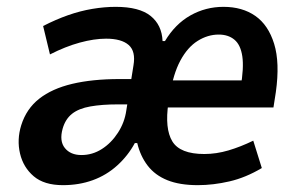

<svg xmlns="http://www.w3.org/2000/svg" viewBox="-20 -531 869 561"><path d="M164 10Q109 10 78.5 -16Q48 -42 38.5 -82.5Q29 -123 42 -165Q57 -213 94.5 -242.5Q132 -272 191 -286Q250 -300 329 -300H389L378 -226H324Q278 -226 244 -220Q210 -214 190.5 -198.5Q171 -183 163 -155Q153 -119 169.5 -98.5Q186 -78 218 -78Q250 -78 277.5 -95.5Q305 -113 324.5 -143Q344 -173 349 -208L370 -340Q377 -381 356 -399.5Q335 -418 290 -418Q255 -418 213 -406.5Q171 -395 126 -372L106 -455Q143 -474 178.5 -486.5Q214 -499 249.5 -505Q285 -511 318 -511Q387 -511 420 -484.5Q453 -458 455 -411H462Q492 -461 536.5 -486Q581 -511 633 -511Q688 -511 726 -484.5Q764 -458 781 -403Q798 -348 786 -262L779 -217H453L464 -296H700L683 -275Q693 -333 688 -366.5Q683 -400 665 -415Q647 -430 619 -430Q587 -430 557.5 -411.5Q528 -393 507 -354Q486 -315 476 -252L472 -230Q461 -155 483.5 -118Q506 -81 577 -81Q612 -81 647.5 -91.5Q683 -102 720 -120L745 -40Q698 -12 650.5 -1Q603 10 558 10Q505 10 469 -4.5Q433 -19 411.5 -47Q390 -75 381 -113H374Q354 -76 322.5 -47.5Q291 -19 251 -4.5Q211 10 164 10Z"/></svg>

Font: Nunito Sans 7pt Condensed
Style: Bold Italic
Weight: 700
Width: 3
Italic angle: -9°
Designer: Vernon Adams
Foundry: Vernon Adams
Version: Version 3.101;gftools[0.9.27]